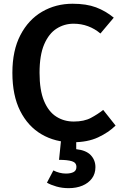

<svg xmlns="http://www.w3.org/2000/svg" viewBox="-20 -726 640 1000"><path d="M358 -706.5Q430 -706.5 480 -687.8Q530 -669 572.5 -634L503 -551.5Q473.5 -576.5 438.2 -589.5Q403 -602.5 363 -602.5Q315 -602.5 274.8 -577Q234.5 -551.5 210.2 -495.2Q186 -439 186 -347Q186 -256.5 209.2 -200.5Q232.5 -144.5 272.8 -118.8Q313 -93 364 -93Q418 -93 453.5 -112Q489 -131 517.5 -153.5L582 -72Q545.5 -36 490.8 -10.5Q436 15 358 15Q267.5 15 196.5 -26.5Q125.5 -68 85 -148.5Q44.5 -229 44.5 -347Q44.5 -463 86.2 -543.2Q128 -623.5 199.2 -665Q270.5 -706.5 358 -706.5ZM378 143.5Q378 121 354.8 113.8Q331.5 106.5 287.5 106.5L300 -16H377V51Q428.5 56.5 452.8 82.2Q477 108 477 144.5Q477 178.5 459 203Q441 227.5 409.5 240.8Q378 254 337.5 254Q303.5 254 274 245.5Q244.5 237 224.5 225.5L258 161.5Q272 169 289.2 173.5Q306.5 178 323 178Q348 178 363 170.2Q378 162.5 378 143.5Z"/></svg>

Font: Fira Code Light SemiBold
Style: Regular
Weight: 600
Monospace: yes
Version: Version 5.002